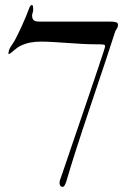

<svg xmlns="http://www.w3.org/2000/svg" viewBox="-20 -572 526 765"><path d="M217.3 157.2Q217.3 150.4 219 145.3Q220.7 140.1 223.1 134.3Q231.4 110.4 244.4 72Q257.3 33.7 272.9 -12Q288.6 -57.6 305.7 -107.9Q322.8 -158.2 339.1 -206.1Q355.5 -253.9 369.6 -296.4Q383.8 -338.9 393.6 -369.1Q396 -376 397.5 -381.3Q398.9 -386.7 398.9 -387.7Q398.9 -393.6 391.6 -394.5Q384.3 -395.5 360.8 -395.5Q334 -395.5 305.2 -397.2Q276.4 -398.9 248 -400.9Q219.7 -402.8 193.1 -404.5Q166.5 -406.2 143.6 -406.2Q120.6 -406.2 100.1 -402.3Q79.6 -398.4 60.1 -388.7Q52.2 -384.3 45.2 -378.9Q38.1 -373.5 32.2 -368.4Q26.4 -363.3 21.5 -359.9Q16.6 -356.4 13.7 -356.4Q13.7 -365.2 16.1 -372.3Q18.6 -379.4 22.5 -385.7Q26.4 -392.1 30.8 -398.2Q35.2 -404.3 39.1 -411.6Q43.5 -419.4 50.8 -434.3Q58.1 -449.2 66.4 -467.3Q74.7 -485.4 83 -505.4Q91.3 -525.4 98.1 -543.9Q100.1 -547.9 102.5 -550Q105 -552.2 106.4 -552.2Q110.8 -552.2 111.6 -544.9Q112.3 -537.6 112.3 -533.2Q112.3 -526.4 110.1 -521Q107.9 -515.6 107.9 -510.3Q107.9 -501 110.6 -496.1Q113.3 -491.2 118.2 -489Q123 -486.8 129.2 -486.3Q135.3 -485.8 142.1 -485.8H421.4Q424.3 -485.8 429.2 -485.6Q434.1 -485.4 438.7 -484.4Q443.4 -483.4 446.8 -481Q450.2 -478.5 450.2 -474.1Q450.2 -464.4 445.1 -457.3Q439.9 -450.2 437.5 -441.9Q419.9 -387.2 403.6 -337.9Q387.2 -288.6 371.3 -241.5Q355.5 -194.3 340.1 -148.4Q324.7 -102.5 308.8 -54.7Q293 -6.8 276.9 43.9Q260.7 94.7 244.1 151.4Q240.7 161.1 237.5 166.7Q234.4 172.4 230 172.4Q222.7 172.4 220 167.5Q217.3 162.6 217.3 157.2Z"/></svg>

Font: IM FELL French Canon
Style: Italic
Weight: 400
Italic angle: -17°
Designer: Igino Marini
Foundry: Igino Marini
Version: 3.00